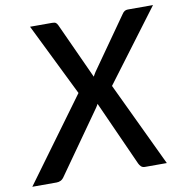

<svg xmlns="http://www.w3.org/2000/svg" viewBox="-118 -797 847 875"><g transform="rotate(-10 305.0 -360.0)"><path d="M243 -384.5 78 -720H180Q191.5 -720 196.8 -716.5Q202 -713 206 -704.5L324.5 -445.5Q327 -450.5 330 -455.5Q333 -460.5 336.5 -466L503.5 -703.5Q509 -712 515.2 -716Q521.5 -720 530 -720H647L399 -389.5L584 0H483Q471.5 0 465 -6.5Q458.5 -13 455 -20.5L320 -320.5Q318 -316.5 315.5 -312.5Q313 -308.5 310.5 -304.5L110 -20.5Q102.5 -9 93.5 -4.5Q84.5 0 74 0H-38.5Z"/></g></svg>

Font: Lato Semibold
Style: Italic
Weight: 600
Italic angle: -7°
Designer: Lukasz Dziedzic
Foundry: tyPoland Lukasz Dziedzic
Version: Version 2.006; 2014-01-15